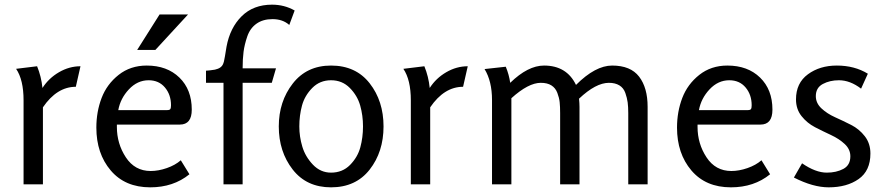

<svg xmlns="http://www.w3.org/2000/svg" viewBox="-20 -790 3802 823"><path d="M164 0H81V-360Q81 -448 49 -495L139 -506Q157 -462 162 -413Q189 -455 233 -480.5Q277 -506 325 -506L305 -418Q224 -418 164 -330Z M646 -576H568L664 -728H786ZM755 -103 792 -43Q723 13 624 13Q516 13 454.5 -59.5Q393 -132 393 -243Q393 -311 415.5 -370Q438 -429 488.5 -469Q539 -509 609 -509Q696 -509 749 -457.5Q802 -406 802 -320Q802 -256 751 -256H481V-246Q481 -174 519.5 -115.5Q558 -57 626 -57Q659 -57 695 -69.5Q731 -82 755 -103ZM487 -318H696Q707 -318 710 -322.5Q713 -327 713 -339Q713 -384 687 -415Q661 -446 617 -446Q569 -446 532.5 -407Q496 -368 487 -318Z M1020 0H938V-435H863V-487Q866 -487 880.5 -488.5Q895 -490 901.5 -491.5Q908 -493 914.5 -495.5Q921 -498 926.5 -502.5Q932 -507 935 -513Q938 -519 940 -527Q943 -539 951 -590Q966 -671 1016 -720.5Q1066 -770 1146 -770Q1199 -770 1243 -745L1220 -683Q1192 -708 1148 -708Q1107 -708 1079.5 -688.5Q1052 -669 1040 -634Q1028 -599 1024 -568Q1020 -537 1020 -497H1163L1145 -435H1020Z M1399 13Q1294 13 1234.5 -63.5Q1175 -140 1175 -248Q1175 -355 1235 -432Q1295 -509 1399 -509Q1505 -509 1564.5 -433Q1624 -357 1624 -248Q1624 -139 1564.5 -63Q1505 13 1399 13ZM1399 -50Q1448 -50 1480.5 -83Q1513 -116 1524.5 -158.5Q1536 -201 1536 -248Q1536 -295 1524 -337.5Q1512 -380 1479.5 -413Q1447 -446 1399 -446Q1351 -446 1318.5 -413Q1286 -380 1274.5 -337.5Q1263 -295 1263 -248Q1263 -204 1276 -161Q1289 -118 1321.5 -84Q1354 -50 1399 -50Z M1824 0H1741V-360Q1741 -448 1709 -495L1799 -506Q1817 -462 1822 -413Q1849 -455 1893 -480.5Q1937 -506 1985 -506L1965 -418Q1884 -418 1824 -330Z M2756 0H2673V-305Q2673 -332 2670.5 -351Q2668 -370 2660.5 -391.5Q2653 -413 2635 -424Q2617 -435 2590 -435Q2534 -435 2462 -367Q2464 -347 2464 -332V0H2381V-305Q2381 -333 2379 -352Q2377 -371 2369 -392Q2361 -413 2343.5 -424Q2326 -435 2298 -435Q2245 -435 2172 -369V0H2089V-361Q2089 -442 2057 -494L2148 -504Q2162 -470 2167 -435Q2243 -509 2312 -509Q2409 -509 2449 -426Q2532 -509 2604 -509Q2683 -509 2719.5 -461.5Q2756 -414 2756 -332Z M3244 -103 3281 -43Q3212 13 3113 13Q3005 13 2943.5 -59.5Q2882 -132 2882 -243Q2882 -311 2904.5 -370Q2927 -429 2977.5 -469Q3028 -509 3098 -509Q3185 -509 3238 -457.5Q3291 -406 3291 -320Q3291 -256 3240 -256H2970V-246Q2970 -174 3008.5 -115.5Q3047 -57 3115 -57Q3148 -57 3184 -69.5Q3220 -82 3244 -103ZM2976 -318H3185Q3196 -318 3199 -322.5Q3202 -327 3202 -339Q3202 -384 3176 -415Q3150 -446 3106 -446Q3058 -446 3021.5 -407Q2985 -368 2976 -318Z M3383 -29 3418 -90Q3476 -50 3524 -50Q3565 -50 3595 -66Q3625 -82 3625 -120Q3625 -150 3601 -172.5Q3577 -195 3542.5 -211Q3508 -227 3474 -244.5Q3440 -262 3416 -292Q3392 -322 3392 -364Q3392 -434 3443 -471.5Q3494 -509 3567 -509Q3643 -509 3700 -474L3671 -410Q3624 -446 3576 -446Q3537 -446 3507 -430Q3477 -414 3477 -378Q3477 -348 3501 -325.5Q3525 -303 3559.5 -287.5Q3594 -272 3628.5 -254.5Q3663 -237 3687 -206Q3711 -175 3711 -132Q3711 -58 3660.5 -22.5Q3610 13 3532 13Q3465 13 3383 -29Z"/></svg>

Font: Rosario
Style: Regular
Weight: 400
Designer: Hector Gatti
Foundry: Omnibus-Type
Version: Version 1.004